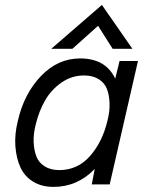

<svg xmlns="http://www.w3.org/2000/svg" viewBox="-20 -729 594 759"><path d="M367.7 -627 266.1 -536.1H182.6L382.8 -709.5L503.4 -536.1H425.3ZM452.6 -487.8H525.4L413.6 0H342.8L354.5 -61Q286.1 9.8 191.4 9.8Q144.5 9.8 110.8 -11Q77.1 -31.7 60.8 -67.4Q44.4 -103 40.8 -150.6Q37.1 -198.2 50.8 -252Q74.7 -357.9 141.6 -428Q208.5 -498 296.9 -498Q397.9 -498 435.5 -418ZM404.8 -252Q414.1 -287.6 413.1 -320.1Q412.1 -352.5 402.8 -377Q393.6 -401.4 370.1 -416Q346.7 -430.7 312 -430.7Q263.7 -430.7 223.4 -402.8Q183.1 -375 158.4 -332.3Q133.8 -289.6 121.1 -236.3Q111.8 -200.2 113 -167.7Q114.3 -135.3 123.8 -110.6Q133.3 -85.9 156.7 -71.3Q180.2 -56.6 214.4 -56.6Q286.6 -56.6 335.7 -112.1Q384.8 -167.5 404.8 -252Z"/></svg>

Font: HK Grotesk Italic
Style: Regular
Weight: 400
Italic angle: -13°
Designer: Alfredo Marco Pradil and Stefan Peev
Foundry: Hanken Design Co.
Version: Version 1.000;PS 001.000;hotconv 1.0.88;makeotf.lib2.5.64775